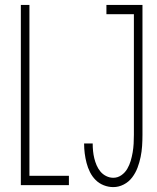

<svg xmlns="http://www.w3.org/2000/svg" viewBox="-20 -755 640 783"><path d="M65 0V-735H100V-38H261V0ZM442 8Q422 8 403 0.5Q384 -7 370 -21Q356 -35 347 -53Q338 -71 333 -90.5Q328 -110 325.5 -129.5Q323 -149 323 -169V-170H358Q358 -154 359.5 -139Q361 -124 364.5 -109.5Q368 -95 374 -81Q380 -67 389.5 -55.5Q399 -44 413 -37Q427 -30 442 -30Q460 -30 475 -40.5Q490 -51 499 -66.5Q508 -82 513 -99Q518 -116 521 -133.5Q524 -151 525 -169Q526 -187 526 -205V-697H414V-735H561V-205Q561 -182 559.5 -159.5Q558 -137 553.5 -115Q549 -93 541 -71.5Q533 -50 519 -31.5Q505 -13 484.5 -2.5Q464 8 442 8Z"/></svg>

Font: Iosevka Extralight Extended
Style: Regular
Weight: 200
Width: 7
Monospace: yes
Designer: Belleve Invis
Foundry: Belleve Invis
Version: Version 32.5.0; ttfautohint (v1.8.4)